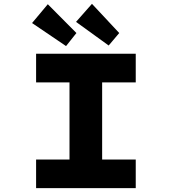

<svg xmlns="http://www.w3.org/2000/svg" viewBox="-20 -980 896 1000"><path d="M168 0V-149H342V-551H168V-700H687V-551H512V-149H687V0ZM546 -743 376 -866 459 -960 601 -808ZM324 -740 147 -860 229 -958 378 -808Z"/></svg>

Font: Lexend Tera
Style: Bold
Weight: 700
Designer: Bonnie Shaver-Troup, Thomas Jockin
Foundry: Lexend
Version: Version 1.007